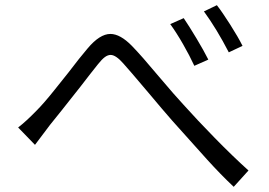

<svg xmlns="http://www.w3.org/2000/svg" viewBox="-20 -743 1040 741"><path d="M120 -315Q150 -345 192.5 -398.5Q235 -452 244 -463Q288 -521 318 -556Q365 -612 406 -612Q444 -612 489 -566Q526 -528 592 -449Q658 -371 689 -338Q740 -281 809 -210.5Q878 -140 939 -85L882 -22Q832 -69 779.5 -127Q727 -185 645 -277Q609 -318 553 -385Q477 -475 456 -498Q427 -531 407 -531Q396 -531 384.5 -522.5Q373 -514 358 -495Q333 -464 290 -408Q201 -295 173 -261Q131 -206 115 -184L50 -251Q80 -274 120 -315ZM784 -513 730 -489Q712 -528 686.5 -572.5Q661 -617 637 -650L689 -673Q710 -642 738.5 -594.5Q767 -547 784 -513ZM916 -566 863 -541Q816 -632 767 -699L817 -723Q838 -696 868.5 -648Q899 -600 916 -566Z"/></svg>

Font: Sinter Normal
Style: Regular
Weight: 350
Foundry: Adobe & rsms
Version: Version 1.000